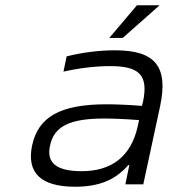

<svg xmlns="http://www.w3.org/2000/svg" viewBox="-20 -700 640 729"><path d="M417 -509C356 -509 294 -501 233 -486L221 -428C282 -442 345 -449 398 -449C505 -449 545 -418 523 -314L519 -298C456 -303 410 -304 384 -304C207 -304 125 -255 102 -148C80 -44 135 9 265 9C357 9 418 -17 467 -73H471L456 0H524L588 -297C620 -449 568 -509 417 -509ZM170 -147C185 -221 246 -250 376 -250C407 -250 460 -248 508 -244L503 -221C478 -107 405 -50 290 -50C190 -50 156 -85 170 -147ZM395 -556H446L586 -680H500Z"/></svg>

Font: LT Wave Mono Light
Style: Italic
Weight: 300
Designer: Daniel Lyons
Version: Version 2.5 (Glyphs App)